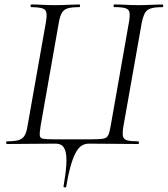

<svg xmlns="http://www.w3.org/2000/svg" viewBox="-20 -645 751 860"><path d="M264.6 189.4Q275 129.4 277 91.9Q279 54.4 273.6 34.2Q268.2 14 257 6.2Q245.8 -1.6 229 -1.6L11.4 0Q7.4 0 7.4 -6Q7.4 -12 11.4 -12Q45.6 -12 63.7 -17.6Q81.8 -23.2 90.7 -38.8Q99.6 -54.4 103.6 -82.4L185.6 -545.4Q193.6 -588.6 181.6 -600.8Q169.6 -613 120 -613Q116.8 -613 116.8 -619Q116.8 -625 120 -625Q143 -625 169.9 -623.5Q196.8 -622 225.4 -622Q259 -622 286.8 -623.5Q314.6 -625 334.8 -625Q338.8 -625 338.8 -619Q338.8 -613 334.8 -613Q300.6 -613 282.8 -607.4Q265 -601.8 256.6 -586.6Q248.2 -571.4 243.2 -542.4L162 -81.6Q157 -50.6 158.2 -38.2Q159.4 -25.8 173.7 -23.4Q188 -21 222 -21H390Q427.6 -21 443.7 -24.2Q459.8 -27.4 465.6 -41Q471.4 -54.6 476.4 -84.6L557.6 -545.4Q562.6 -574.4 560 -588.9Q557.4 -603.4 541.7 -608.3Q526 -613.2 492.6 -613.2Q488.6 -613.2 488.6 -619.1Q488.6 -625 492.6 -625Q516 -625 542.5 -623.5Q569 -622 600.6 -622Q630.4 -622 658.3 -623.5Q686.2 -625 707.4 -625Q711.4 -625 711.4 -619Q711.4 -613 707.4 -613Q673.6 -613 655.6 -607.4Q637.6 -601.8 629.2 -586.6Q620.8 -571.4 614.8 -542.4L532.8 -79.4Q527.8 -49.4 530.7 -35.1Q533.6 -20.8 549.5 -16.4Q565.4 -12 598.4 -12Q602.4 -12 602.4 -6Q602.4 0 598.4 0L378.4 -1.6Q362.4 -1.6 348.6 5.7Q334.8 13 322.4 33.2Q310 53.4 298.5 91.3Q287 129.2 276.6 191.4Q275.6 195.4 269.6 194.4Q263.6 193.4 264.6 189.4Z"/></svg>

Font: Cormorant Light
Style: Italic
Weight: 300
Italic angle: -10°
Designer: Christian Thalmann (Catharsis Fonts)
Foundry: Catharsis Fonts
Version: Version 4.000